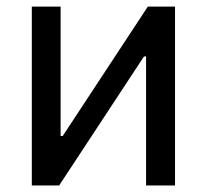

<svg xmlns="http://www.w3.org/2000/svg" viewBox="-20 -566 631 586"><path d="M514.2 0H425.8V-393.6H419.4L160.6 0H77.1V-545.9H165V-150.9H171.4L431.2 -545.9H514.2Z"/></svg>

Font: Inter Variable LoSnoCo
Style: Regular
Weight: 400
Designer: Rasmus Andersson
Foundry: rsms
Version: Version 4.000;git-a52131595; featfreeze: case,dlig,ss01,ss02